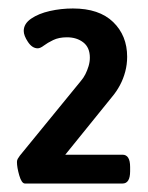

<svg xmlns="http://www.w3.org/2000/svg" viewBox="-20 -783 350 453"><path d="M39 -350Q31 -350 25.5 -369Q20 -388 20 -401Q20 -405 22 -408.5Q24 -412 27 -416L170 -591Q177 -599 181.5 -608Q186 -617 189 -627Q192 -637 192 -647Q192 -671 176.5 -683Q161 -695 138 -695Q119 -695 105.5 -688.5Q92 -682 83.5 -675.5Q75 -669 69 -669Q56 -669 46 -684Q36 -699 36 -710Q36 -727 53.5 -739Q71 -751 97.5 -757Q124 -763 152 -763Q214 -763 247 -731Q280 -699 280 -649Q280 -631 275.5 -614Q271 -597 263 -582Q255 -567 244 -554L134 -418H269Q287 -418 287 -389V-379Q287 -350 269 -350Z"/></svg>

Font: Asap
Style: Regular
Weight: 400
Designer: Pablo Cosgaya
Foundry: Omnibus-Type
Version: Version 3.001